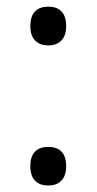

<svg xmlns="http://www.w3.org/2000/svg" viewBox="-20 -551 293 581"><path d="M71.8 -472.2Q71.8 -501 85.4 -515.9Q99.1 -530.8 126 -530.8Q152.8 -530.8 166.5 -515.9Q180.2 -501 180.2 -472.2Q180.2 -442.9 165.5 -428.2Q150.9 -413.6 126 -413.6Q101.1 -413.6 86.4 -428.2Q71.8 -442.9 71.8 -472.2ZM71.8 -48.3Q71.8 -77.1 85.4 -91.8Q99.1 -106.4 126 -106.4Q152.8 -106.4 166.5 -91.8Q180.2 -77.1 180.2 -48.3Q180.2 -20 166.3 -4.9Q152.3 10.3 126 10.3Q99.6 10.3 85.7 -4.6Q71.8 -19.5 71.8 -48.3Z"/></svg>

Font: Viking Open Sans
Style: Regular
Weight: 400
Foundry: Ascender Corporation
Version: Version 2.001